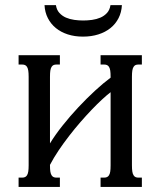

<svg xmlns="http://www.w3.org/2000/svg" viewBox="-20 -736 632 756"><path d="M176.8 -85Q176.8 -69.8 178.2 -60.5Q179.7 -51.3 183.1 -45.9Q186.5 -40.5 191.2 -38.6Q195.8 -36.6 202.6 -36.6H215.8V0H53.2V-36.6H66.9Q73.2 -36.6 78.1 -38.6Q83 -40.5 86.4 -45.9Q89.8 -51.3 91.3 -60.5Q92.8 -69.8 92.8 -85V-433.6Q92.8 -448.7 91.3 -458Q89.8 -467.3 86.4 -472.7Q83 -478 78.1 -480Q73.2 -481.9 66.9 -481.9H53.2V-518.6H215.8V-481.9H202.6Q195.8 -481.9 191.2 -480Q186.5 -478 183.1 -472.7Q179.7 -467.3 178.2 -458Q176.8 -448.7 176.8 -433.6V-171.4Q197.3 -205.1 226.6 -241.9Q255.9 -278.8 288.6 -313.7Q321.3 -348.6 354.5 -379.2Q387.7 -409.7 415.5 -430.2V-433.6Q415.5 -448.7 414.1 -458Q412.6 -467.3 409.2 -472.7Q405.8 -478 400.9 -480Q396 -481.9 389.6 -481.9H376V-518.6H538.6V-481.9H525.4Q518.6 -481.9 513.9 -480Q509.3 -478 505.9 -472.7Q502.4 -467.3 501 -458Q499.5 -448.7 499.5 -433.6V-85Q499.5 -69.8 501 -60.5Q502.4 -51.3 505.9 -45.9Q509.3 -40.5 513.9 -38.6Q518.6 -36.6 525.4 -36.6H538.6V0H376V-36.6H389.6Q396 -36.6 400.9 -38.6Q405.8 -40.5 409.2 -45.9Q412.6 -51.3 414.1 -60.5Q415.5 -69.8 415.5 -85V-373Q400.9 -361.8 381.6 -344Q362.3 -326.2 340.8 -303.7Q319.3 -281.2 296.6 -255.1Q273.9 -229 252.2 -200.9Q230.5 -172.9 210.9 -143.8Q191.4 -114.7 176.8 -86.9ZM307.6 -655.3Q324.7 -655.3 342.5 -657.7Q360.4 -660.2 375.5 -666.7Q390.6 -673.3 401.4 -685.1Q412.1 -696.8 415 -715.8H460Q458.5 -687.5 446.8 -664.6Q435.1 -641.6 415 -625.5Q395 -609.4 367.4 -600.6Q339.8 -591.8 306.6 -591.8Q273.9 -591.8 246.8 -600.6Q219.7 -609.4 200 -625.5Q180.2 -641.6 168.5 -664.6Q156.7 -687.5 155.3 -715.8H200.2Q203.1 -696.8 213.9 -685.1Q224.6 -673.3 239.7 -666.7Q254.9 -660.2 272.7 -657.7Q290.5 -655.3 307.6 -655.3Z"/></svg>

Font: Arian AMU Serif
Style: Regular
Weight: 400
Designer: Ruben Hakobyan (Tarumian)
Foundry: Ruben Hakobyan (Tarumian)
Version: Version 1.002